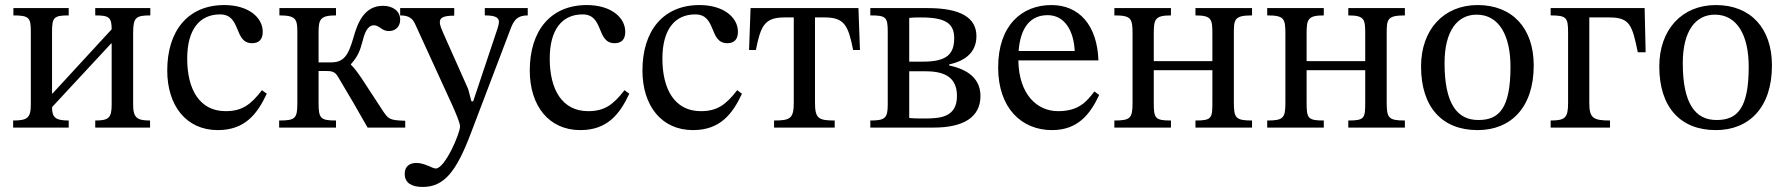

<svg xmlns="http://www.w3.org/2000/svg" viewBox="-20 -505 7068 760"><path d="M252 0V-28C198 -28 186 -41 186 -81L420 -333H422V-91C422 -38 410 -28 357 -28V0H574V-28C523 -28 507 -38 507 -91V-374C507 -436 518 -444 575 -444V-473H357V-444C411 -444 422 -437 422 -389L188 -135H186V-379C186 -436 193 -444 252 -444V-473H33V-444C95 -444 102 -435 102 -381V-91C102 -38 88 -28 32 -28V0Z M1017 -148C972 -90 938 -65 873 -65C770 -65 721 -151 721 -273C721 -388 770 -448 851 -448C937 -448 904 -334 978 -334C1006 -334 1020 -350 1020 -379C1020 -437 962 -485 868 -485C724 -485 642 -383 642 -226C642 -87 717 10 842 10C949 10 998 -53 1036 -134Z M1310 0V-28C1249 -28 1241 -36 1241 -97V-224H1270C1292 -224 1306 -222 1318 -201C1357 -136 1405 -54 1435 0H1584V-27C1522 -29 1518 -33 1495 -67C1417 -185 1399 -219 1369 -249V-251C1396 -281 1405 -303 1416 -345C1427 -391 1443 -405 1460 -405C1482 -405 1491 -382 1519 -382C1548 -382 1564 -402 1564 -427C1564 -463 1533 -482 1496 -482C1421 -482 1395 -413 1379 -356C1358 -282 1339 -258 1289 -258H1241V-377C1241 -429 1248 -444 1310 -444V-473H1086V-444C1152 -444 1157 -429 1157 -377V-97C1157 -36 1149 -28 1085 -28V0Z M1653 235C1738 235 1786 175 1844 22L2000 -388C2014 -427 2029 -444 2069 -444V-473H1899V-444C1932 -444 1955 -439 1955 -419C1955 -412 1952 -401 1950 -394L1853 -104H1846L1833 -153L1735 -373C1729 -387 1721 -404 1721 -417C1721 -434 1733 -443 1778 -443V-473H1564V-444C1600 -444 1614 -431 1624 -408L1771 -87C1783 -60 1801 -18 1801 -5C1801 24 1741 162 1705 162C1691 162 1662 140 1628 140C1602 140 1582 153 1582 183C1582 221 1612 235 1653 235Z M2452 -148C2407 -90 2373 -65 2308 -65C2205 -65 2156 -151 2156 -273C2156 -388 2205 -448 2286 -448C2372 -448 2339 -334 2413 -334C2441 -334 2455 -350 2455 -379C2455 -437 2397 -485 2303 -485C2159 -485 2077 -383 2077 -226C2077 -87 2152 10 2277 10C2384 10 2433 -53 2471 -134Z M2898 -148C2853 -90 2819 -65 2754 -65C2651 -65 2602 -151 2602 -273C2602 -388 2651 -448 2732 -448C2818 -448 2785 -334 2859 -334C2887 -334 2901 -350 2901 -379C2901 -437 2843 -485 2749 -485C2605 -485 2523 -383 2523 -226C2523 -87 2598 10 2723 10C2830 10 2879 -53 2917 -134Z M3284 0V-28C3219 -28 3206 -36 3206 -100V-436H3245C3323 -436 3338 -403 3357 -307H3384L3378 -473H2951L2945 -307H2972C2991 -402 3006 -436 3085 -436H3122V-100C3122 -36 3109 -28 3044 -28V0Z M3676 0C3792 0 3861 -40 3861 -125C3861 -208 3788 -235 3737 -246V-250C3801 -264 3845 -298 3845 -362C3845 -434 3784 -473 3652 -473H3425V-444C3486 -444 3494 -438 3494 -380V-91C3494 -37 3483 -28 3425 -28V0ZM3640 -36C3617 -36 3599 -36 3579 -38V-223H3639C3705 -223 3768 -209 3768 -125C3768 -40 3700 -36 3640 -36ZM3579 -434C3595 -436 3613 -436 3625 -436C3722 -436 3757 -413 3757 -354C3757 -291 3728 -261 3634 -261H3579Z M4144 10C4247 10 4295 -53 4331 -129L4312 -143C4280 -101 4249 -65 4168 -65C4086 -65 4013 -130 4011 -266H4328C4323 -406 4251 -485 4142 -485C4025 -485 3931 -405 3931 -238C3931 -77 4024 10 4144 10ZM4012 -303C4019 -394 4057 -445 4127 -445C4198 -445 4231 -377 4234 -303Z M4615 0V-28C4551 -28 4547 -37 4547 -100V-227H4779V-100C4779 -37 4777 -28 4712 -28V0H4936V-28C4871 -28 4864 -38 4864 -100V-371C4864 -428 4865 -444 4936 -444V-473H4712V-444C4777 -444 4779 -428 4779 -371V-263H4547V-371C4547 -428 4551 -444 4615 -444V-473H4391V-444C4458 -444 4463 -432 4463 -371V-97C4463 -37 4454 -28 4391 -28V0Z M5220 0V-28C5156 -28 5152 -37 5152 -100V-227H5384V-100C5384 -37 5382 -28 5317 -28V0H5541V-28C5476 -28 5469 -38 5469 -100V-371C5469 -428 5470 -444 5541 -444V-473H5317V-444C5382 -444 5384 -428 5384 -371V-263H5152V-371C5152 -428 5156 -444 5220 -444V-473H4996V-444C5063 -444 5068 -432 5068 -371V-97C5068 -37 5059 -28 4996 -28V0Z M5829 10C5959 10 6051 -78 6051 -246C6051 -394 5966 -485 5829 -485C5694 -485 5605 -387 5605 -242C5605 -80 5689 10 5829 10ZM5833 -30C5747 -29 5698 -96 5698 -255C5698 -383 5749 -447 5825 -447C5914 -447 5959 -364 5959 -241C5959 -78 5915 -30 5833 -30Z M6353 0V-28C6286 -28 6271 -38 6271 -97V-436H6351C6433 -436 6441 -403 6463 -298H6494L6490 -473H6118V-444C6181 -444 6187 -435 6187 -376V-98C6187 -39 6176 -28 6118 -28V0Z M6772 10C6902 10 6994 -78 6994 -246C6994 -394 6909 -485 6772 -485C6637 -485 6548 -387 6548 -242C6548 -80 6632 10 6772 10ZM6776 -30C6690 -29 6641 -96 6641 -255C6641 -383 6692 -447 6768 -447C6857 -447 6902 -364 6902 -241C6902 -78 6858 -30 6776 -30Z"/></svg>

Font: STIX Two Text
Style: Regular
Weight: 400
Designer: Ross Mills, John Hudson & Paul Hanslow, Tiro Typeworks Ltd; with prior portions MicroPress Inc., and Coen Hoffman.
Foundry: Tiro Typeworks Ltd
Version: Version 2.13 b171